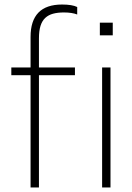

<svg xmlns="http://www.w3.org/2000/svg" viewBox="-20 -828 585 848"><path d="M152 0H115V-496H30V-530H115V-665Q115 -808 254 -808Q299 -808 321 -797V-764Q298 -773 262 -773Q235 -773 214.5 -767.5Q194 -762 180 -749Q166 -736 159 -714Q152 -692 152 -658V-530H311V-496H152ZM468 0H431V-530H468ZM478 -672H421V-728H478Z"/></svg>

Font: Tanohe Sans ExtraLight
Style: Regular
Weight: 250
Designer: Village Type and Design LLC & Cristiano Sobral
Foundry: Cooper Hewitt Smithsonian Design Museum
Version: Version 1.00;May 30, 2020;FontCreator 12.0.0.2522 64-bit; tt